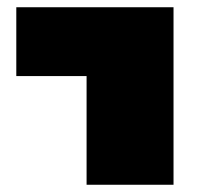

<svg xmlns="http://www.w3.org/2000/svg" viewBox="-20 -510 569 530"><path d="M25 -300V-490H459V0H219V-300Z"/></svg>

Font: Syne ExtraBold
Style: Regular
Weight: 800
Designer: Lucas Descroix
Foundry: Bonjour Monde
Version: Version 2.200; ttfautohint (v1.8.4)